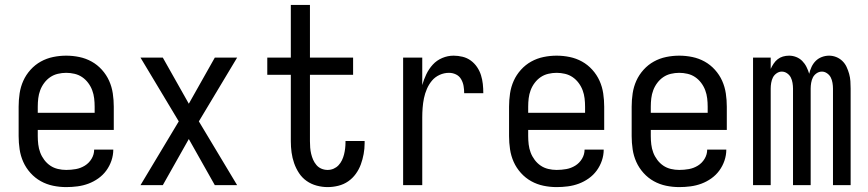

<svg xmlns="http://www.w3.org/2000/svg" viewBox="-20 -755 3540 783"><path d="M250 8Q223 8 196.5 2.5Q170 -3 146.5 -16Q123 -29 104.5 -49.5Q86 -70 75 -94.5Q64 -119 60 -146Q56 -173 56 -200V-320Q56 -347 60 -374Q64 -401 75 -425.5Q86 -450 104.5 -470.5Q123 -491 146.5 -504Q170 -517 196.5 -522.5Q223 -528 250 -528Q277 -528 303.5 -522.5Q330 -517 353.5 -504Q377 -491 395.5 -470.5Q414 -450 425 -425.5Q436 -401 440 -374Q444 -347 444 -320V-225H134V-200Q134 -183 136 -166Q138 -149 144 -133Q150 -117 160.5 -103Q171 -89 185 -79.5Q199 -70 216 -66Q233 -62 250 -62Q270 -62 289.5 -65.5Q309 -69 326 -79.5Q343 -90 353.5 -107.5Q364 -125 364 -145H442Q442 -122 434.5 -100Q427 -78 413.5 -59.5Q400 -41 381 -27.5Q362 -14 340.5 -6Q319 2 296 5Q273 8 250 8ZM366 -295V-320Q366 -337 364 -354Q362 -371 356 -387Q350 -403 339.5 -417Q329 -431 315 -440.5Q301 -450 284 -454Q267 -458 250 -458Q233 -458 216 -454Q199 -450 185 -440.5Q171 -431 160.5 -417Q150 -403 144 -387Q138 -371 136 -354Q134 -337 134 -320V-295Z M553 0 709 -260 553 -520H644L750 -332L856 -520H947L791 -260L947 0H856L750 -188L644 0Z M1316 8Q1294 8 1271.5 2Q1249 -4 1230.5 -17Q1212 -30 1199.5 -49Q1187 -68 1179.5 -89.5Q1172 -111 1169 -133.5Q1166 -156 1166 -179V-450H1070V-520H1166V-735H1244V-520H1420V-450H1244V-179Q1244 -166 1245 -153Q1246 -140 1249 -127.5Q1252 -115 1257 -103.5Q1262 -92 1270.5 -82Q1279 -72 1291 -67Q1303 -62 1316 -62Q1329 -62 1340.5 -67Q1352 -72 1360.5 -81Q1369 -90 1374.5 -101.5Q1380 -113 1383 -125Q1386 -137 1387.5 -149.5Q1389 -162 1389 -174V-180H1467V-171Q1467 -149 1463 -127Q1459 -105 1451.5 -84.5Q1444 -64 1431 -46Q1418 -28 1400 -15.5Q1382 -3 1360 2.5Q1338 8 1316 8Z M1624 0V-520H1702V-408Q1708 -430 1718.5 -452Q1729 -474 1745 -491.5Q1761 -509 1783.5 -518.5Q1806 -528 1830 -528Q1848 -528 1866.5 -523.5Q1885 -519 1900 -508Q1915 -497 1925.5 -481.5Q1936 -466 1941.5 -448.5Q1947 -431 1949 -412.5Q1951 -394 1951 -375H1873Q1873 -390 1870.5 -404.5Q1868 -419 1860.5 -432Q1853 -445 1839.5 -451.5Q1826 -458 1811 -458Q1791 -458 1772.5 -449.5Q1754 -441 1741.5 -426Q1729 -411 1721 -392.5Q1713 -374 1709 -354.5Q1705 -335 1703.5 -315Q1702 -295 1702 -276V0Z M2250 8Q2223 8 2196.5 2.5Q2170 -3 2146.5 -16Q2123 -29 2104.5 -49.5Q2086 -70 2075 -94.5Q2064 -119 2060 -146Q2056 -173 2056 -200V-320Q2056 -347 2060 -374Q2064 -401 2075 -425.5Q2086 -450 2104.5 -470.5Q2123 -491 2146.5 -504Q2170 -517 2196.5 -522.5Q2223 -528 2250 -528Q2277 -528 2303.5 -522.5Q2330 -517 2353.5 -504Q2377 -491 2395.5 -470.5Q2414 -450 2425 -425.5Q2436 -401 2440 -374Q2444 -347 2444 -320V-225H2134V-200Q2134 -183 2136 -166Q2138 -149 2144 -133Q2150 -117 2160.5 -103Q2171 -89 2185 -79.5Q2199 -70 2216 -66Q2233 -62 2250 -62Q2270 -62 2289.5 -65.5Q2309 -69 2326 -79.5Q2343 -90 2353.5 -107.5Q2364 -125 2364 -145H2442Q2442 -122 2434.5 -100Q2427 -78 2413.5 -59.5Q2400 -41 2381 -27.5Q2362 -14 2340.5 -6Q2319 2 2296 5Q2273 8 2250 8ZM2366 -295V-320Q2366 -337 2364 -354Q2362 -371 2356 -387Q2350 -403 2339.5 -417Q2329 -431 2315 -440.5Q2301 -450 2284 -454Q2267 -458 2250 -458Q2233 -458 2216 -454Q2199 -450 2185 -440.5Q2171 -431 2160.5 -417Q2150 -403 2144 -387Q2138 -371 2136 -354Q2134 -337 2134 -320V-295Z M2750 8Q2723 8 2696.5 2.5Q2670 -3 2646.5 -16Q2623 -29 2604.5 -49.5Q2586 -70 2575 -94.5Q2564 -119 2560 -146Q2556 -173 2556 -200V-320Q2556 -347 2560 -374Q2564 -401 2575 -425.5Q2586 -450 2604.5 -470.5Q2623 -491 2646.5 -504Q2670 -517 2696.5 -522.5Q2723 -528 2750 -528Q2777 -528 2803.5 -522.5Q2830 -517 2853.5 -504Q2877 -491 2895.5 -470.5Q2914 -450 2925 -425.5Q2936 -401 2940 -374Q2944 -347 2944 -320V-225H2634V-200Q2634 -183 2636 -166Q2638 -149 2644 -133Q2650 -117 2660.5 -103Q2671 -89 2685 -79.5Q2699 -70 2716 -66Q2733 -62 2750 -62Q2770 -62 2789.5 -65.5Q2809 -69 2826 -79.5Q2843 -90 2853.5 -107.5Q2864 -125 2864 -145H2942Q2942 -122 2934.5 -100Q2927 -78 2913.5 -59.5Q2900 -41 2881 -27.5Q2862 -14 2840.5 -6Q2819 2 2796 5Q2773 8 2750 8ZM2866 -295V-320Q2866 -337 2864 -354Q2862 -371 2856 -387Q2850 -403 2839.5 -417Q2829 -431 2815 -440.5Q2801 -450 2784 -454Q2767 -458 2750 -458Q2733 -458 2716 -454Q2699 -450 2685 -440.5Q2671 -431 2660.5 -417Q2650 -403 2644 -387Q2638 -371 2636 -354Q2634 -337 2634 -320V-295Z M3051 0V-520H3123V-474Q3128 -485 3135 -495.5Q3142 -506 3151.5 -513.5Q3161 -521 3173 -524.5Q3185 -528 3198 -528Q3213 -528 3227 -522.5Q3241 -517 3251.5 -506.5Q3262 -496 3269 -482Q3276 -468 3280 -454Q3283 -468 3289.5 -482Q3296 -496 3306.5 -506.5Q3317 -517 3331.5 -522.5Q3346 -528 3361 -528Q3376 -528 3390 -522.5Q3404 -517 3415 -506.5Q3426 -496 3432.5 -482Q3439 -468 3443 -453.5Q3447 -439 3448 -424Q3449 -409 3449 -394V0H3377V-394Q3377 -405 3375 -417Q3373 -429 3368 -439Q3363 -449 3353 -456Q3343 -463 3332 -463Q3320 -463 3310 -456Q3300 -449 3295 -439Q3290 -429 3288 -417Q3286 -405 3286 -394V0H3214V-394Q3214 -405 3212 -417Q3210 -429 3205 -439Q3200 -449 3190 -456Q3180 -463 3168 -463Q3157 -463 3147 -456Q3137 -449 3132 -439Q3127 -429 3125 -417Q3123 -405 3123 -394V0Z"/></svg>

Font: Iosevka Custom
Style: Regular
Weight: 400
Monospace: yes
Designer: Belleve Invis
Foundry: Belleve Invis
Version: Version 32.5.0; ttfautohint (v1.8.4)